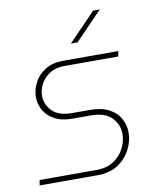

<svg xmlns="http://www.w3.org/2000/svg" viewBox="-80 -762 674 825"><g transform="rotate(-10 257.0 -350.0)"><path d="M26 0 30 -23H278Q323 -23 353.5 -43Q384 -63 399.5 -94Q415 -125 415 -157Q415 -197 386 -227.5Q357 -258 295 -258H216Q168 -258 137 -275Q106 -292 91 -319Q76 -346 76 -376Q76 -409 92.5 -440Q109 -471 140.5 -490.5Q172 -510 217 -510H459L455 -487H219Q182 -487 156 -470.5Q130 -454 116.5 -429Q103 -404 103 -377Q103 -340 130.5 -311Q158 -282 218 -282H294Q346 -282 378.5 -264.5Q411 -247 426.5 -218.5Q442 -190 442 -158Q442 -120 423 -83.5Q404 -47 368 -23.5Q332 0 281 0ZM264 -577 383 -700H412L293 -577Z"/></g></svg>

Font: MuseoModerno Thin Thin
Style: Italic
Weight: 250
Italic angle: -9°
Version: Version 1.003